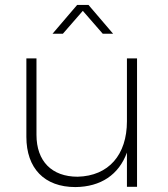

<svg xmlns="http://www.w3.org/2000/svg" viewBox="-20 -758 681 779"><path d="M316 -714 397 -621H439L339 -738H293L193 -621H235ZM495 -521V-266C495 -130 421 -44 295 -41C190 -41 128 -104 128 -211V-521H87V-203C87 -75 160 1 286 1C389 0 462 -49 495 -139V0H536V-521Z"/></svg>

Font: Montserrat ExtraLight
Style: Regular
Weight: 250
Designer: Julieta Ulanovsky
Foundry: Julieta Ulanovsky
Version: Version 4.000